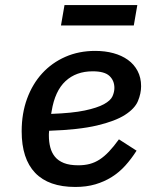

<svg xmlns="http://www.w3.org/2000/svg" viewBox="-20 -730 640 762"><path d="M279 12Q173 12 119.5 -44Q66 -100 66 -209Q66 -280 87.5 -338.5Q109 -397 147.5 -439Q186 -481 239.5 -504.5Q293 -528 358 -528Q397 -528 430 -519Q463 -510 487.5 -492.5Q512 -475 526 -448.5Q540 -422 540 -388Q540 -359 527.5 -329Q515 -299 476 -274Q437 -249 365 -232Q293 -215 175 -211Q174 -204 174 -198.5Q174 -193 174 -191Q174 -167 179.5 -145.5Q185 -124 198 -108Q211 -92 233.5 -83Q256 -74 291 -74Q316 -74 336.5 -79.5Q357 -85 375.5 -97Q394 -109 412.5 -128.5Q431 -148 452 -177L522 -132Q501 -99 477 -72.5Q453 -46 423.5 -27.5Q394 -9 358.5 1.5Q323 12 279 12ZM348 -447Q282 -447 240 -408Q198 -369 185 -289L183 -278Q267 -281 316.5 -291.5Q366 -302 392.5 -316.5Q419 -331 426.5 -348Q434 -365 434 -381Q434 -410 414.5 -428.5Q395 -447 348 -447ZM236 -710H525L511 -629H222Z"/></svg>

Font: IBM Plex Mono Medium
Style: Italic
Weight: 500
Italic angle: -9°
Monospace: yes
Designer: Mike Abbink, Paul van der Laan, Pieter van Rosmalen
Foundry: Bold Monday
Version: Version 2.3